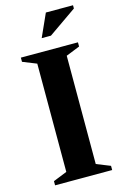

<svg xmlns="http://www.w3.org/2000/svg" viewBox="-129 -915 627 973"><g transform="rotate(-15 184.0 -429.0)"><path d="M333.5 -22V0H34V-22L106.5 -51V-619L34 -648V-670H333.5V-648L261 -619V-51ZM161.5 -738 215.5 -858H358V-841L210 -738Z"/></g></svg>

Font: Newsreader Text
Style: Bold
Weight: 700
Designer: Hugues Gentile
Foundry: Production Type
Version: Version 1.001